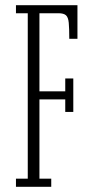

<svg xmlns="http://www.w3.org/2000/svg" viewBox="-20 -720 359 740"><path d="M41.5 0V-31.5H87V-669H41.5V-700H278.5V-570.5H247Q247 -611 245 -632.2Q243 -653.5 234.2 -661.2Q225.5 -669 205 -669H132V-368H231.5V-417.5H262.5V-288.5H231.5V-337H132V-31.5H177.5V0Z"/></svg>

Font: Imbue Thin 10pt ExtraLight
Style: Regular
Weight: 250
Version: Version 1.102